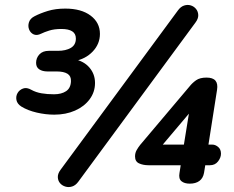

<svg xmlns="http://www.w3.org/2000/svg" viewBox="-20 -744 952 782"><path d="M201 -277Q166 -277 129.5 -285.5Q93 -294 67 -310Q50 -321 47 -336.5Q44 -352 51.5 -365Q59 -378 74 -383.5Q89 -389 108 -378Q126 -368 149 -364Q172 -360 200 -360Q230 -360 249 -372.5Q268 -385 269 -413Q270 -434 255 -443.5Q240 -453 210 -453H173Q153 -453 140 -461.5Q127 -470 127 -488Q127 -508 140.5 -522.5Q154 -537 179 -537H216Q248 -537 268.5 -549Q289 -561 289 -587Q289 -607 274 -616.5Q259 -626 230 -626Q201 -626 180.5 -619.5Q160 -613 148 -607Q130 -598 117 -604Q104 -610 98.5 -624Q93 -638 98 -653.5Q103 -669 121 -678Q144 -690 175 -699.5Q206 -709 246 -709Q311 -709 349 -680.5Q387 -652 387 -606Q387 -565 357.5 -534Q328 -503 282 -495V-503Q322 -495 344.5 -468.5Q367 -442 367 -406Q367 -369 345 -339.5Q323 -310 285.5 -293.5Q248 -277 201 -277ZM299 -4Q288 11 274 15.5Q260 20 246.5 16Q233 12 224.5 2Q216 -8 215.5 -22.5Q215 -37 227 -53L705 -702Q716 -717 730 -721.5Q744 -726 757 -722Q770 -718 778.5 -707.5Q787 -697 787.5 -682.5Q788 -668 776 -652ZM753 4Q731 4 719 -6Q707 -16 711 -39L716 -71H585Q563 -71 546.5 -78.5Q530 -86 530 -107Q530 -121 536.5 -132.5Q543 -144 551 -154L752 -392Q763 -406 778.5 -417Q794 -428 821 -428Q847 -428 857.5 -415.5Q868 -403 864 -378L829 -155H845Q857 -155 868.5 -145.5Q880 -136 880 -118Q880 -102 868 -86.5Q856 -71 835 -71H816L811 -40Q807 -18 792 -7Q777 4 753 4ZM729 -155 756 -322H784L626 -135L625 -155Z"/></svg>

Font: Nunito ExtraLight
Style: Italic
Weight: 200
Italic angle: -9°
Designer: Vernon Adams
Foundry: Vernon Adams
Version: Version 3.602